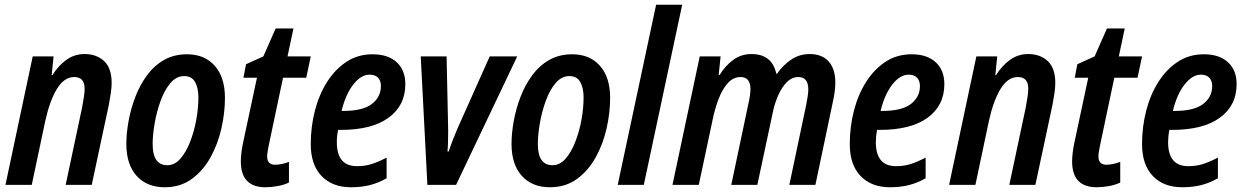

<svg xmlns="http://www.w3.org/2000/svg" viewBox="-20 -780 5254 810"><path d="M3 0 118 -542H206L198 -463H201Q226 -503 260 -527.5Q294 -552 337 -552Q387 -552 419 -522.5Q451 -493 451 -430Q451 -411 447.5 -387Q444 -363 439 -337L367 0H257L326 -325Q330 -347 333.5 -368.5Q337 -390 337 -406Q337 -455 293 -455Q251 -455 220.5 -405.5Q190 -356 171 -270L114 0Z M675 10Q600 10 556.5 -38Q513 -86 513 -173Q513 -218 522.5 -270Q532 -322 551 -371.5Q570 -421 600 -462Q630 -503 672 -527Q714 -551 769 -551Q843 -551 886 -502.5Q929 -454 929 -367Q929 -304 914 -238Q899 -172 868 -116Q837 -60 789 -25Q741 10 675 10ZM686 -83Q717 -83 741 -110.5Q765 -138 782 -181.5Q799 -225 808 -274.5Q817 -324 817 -369Q817 -409 803 -434Q789 -459 757 -459Q724 -459 699 -429.5Q674 -400 657.5 -354.5Q641 -309 632.5 -260Q624 -211 624 -172Q624 -83 686 -83Z M1100 10Q996 10 996 -99Q996 -129 1004 -171L1064 -452H1007L1018 -509L1091 -542L1143 -660H1218L1193 -542H1291L1272 -452H1174L1113 -163Q1111 -151 1109 -140Q1107 -129 1107 -120Q1107 -85 1141 -85Q1153 -85 1168 -88Q1183 -91 1199 -97V-10Q1179 0 1151.5 5Q1124 10 1100 10Z M1461 10Q1382 10 1336.5 -37.5Q1291 -85 1291 -172Q1291 -245 1308.5 -313Q1326 -381 1360 -434.5Q1394 -488 1442 -519.5Q1490 -551 1552 -551Q1617 -551 1653.5 -517.5Q1690 -484 1690 -425Q1690 -335 1619.5 -283.5Q1549 -232 1418 -232H1406Q1401 -206 1401 -180Q1401 -79 1486 -79Q1519 -79 1546.5 -87.5Q1574 -96 1611 -115V-28Q1576 -8 1540 1Q1504 10 1461 10ZM1428 -312Q1511 -312 1549 -341.5Q1587 -371 1587 -417Q1587 -439 1575 -452Q1563 -465 1539 -465Q1503 -465 1470.5 -423.5Q1438 -382 1421 -312Z M1783 0 1755 -542H1864L1870 -265Q1871 -239 1870.5 -202Q1870 -165 1868 -141H1873Q1881 -166 1891.5 -192.5Q1902 -219 1911 -240L2046 -542H2162L1904 0Z M2300 10Q2225 10 2181.5 -38Q2138 -86 2138 -173Q2138 -218 2147.5 -270Q2157 -322 2176 -371.5Q2195 -421 2225 -462Q2255 -503 2297 -527Q2339 -551 2394 -551Q2468 -551 2511 -502.5Q2554 -454 2554 -367Q2554 -304 2539 -238Q2524 -172 2493 -116Q2462 -60 2414 -25Q2366 10 2300 10ZM2311 -83Q2342 -83 2366 -110.5Q2390 -138 2407 -181.5Q2424 -225 2433 -274.5Q2442 -324 2442 -369Q2442 -409 2428 -434Q2414 -459 2382 -459Q2349 -459 2324 -429.5Q2299 -400 2282.5 -354.5Q2266 -309 2257.5 -260Q2249 -211 2249 -172Q2249 -83 2311 -83Z M2586 0 2748 -760H2858L2696 0Z M2817 0 2932 -542H3020L3012 -464H3016Q3040 -503 3073.5 -527.5Q3107 -552 3150 -552Q3237 -552 3255 -469H3258Q3284 -506 3318.5 -529Q3353 -552 3396 -552Q3448 -552 3476 -520.5Q3504 -489 3504 -432Q3504 -415 3501.5 -394.5Q3499 -374 3494 -352L3420 0H3310L3381 -337Q3385 -357 3387.5 -374Q3390 -391 3390 -403Q3390 -455 3348 -455Q3321 -455 3299.5 -433.5Q3278 -412 3262.5 -376.5Q3247 -341 3239 -300L3175 0H3065L3137 -341Q3146 -381 3146 -404Q3146 -455 3104 -455Q3074 -455 3051 -430Q3028 -405 3012 -363.5Q2996 -322 2986 -273L2928 0Z M3735 10Q3656 10 3610.5 -37.5Q3565 -85 3565 -172Q3565 -245 3582.5 -313Q3600 -381 3634 -434.5Q3668 -488 3716 -519.5Q3764 -551 3826 -551Q3891 -551 3927.5 -517.5Q3964 -484 3964 -425Q3964 -335 3893.5 -283.5Q3823 -232 3692 -232H3680Q3675 -206 3675 -180Q3675 -79 3760 -79Q3793 -79 3820.5 -87.5Q3848 -96 3885 -115V-28Q3850 -8 3814 1Q3778 10 3735 10ZM3702 -312Q3785 -312 3823 -341.5Q3861 -371 3861 -417Q3861 -439 3849 -452Q3837 -465 3813 -465Q3777 -465 3744.5 -423.5Q3712 -382 3695 -312Z M3984 0 4099 -542H4187L4179 -463H4182Q4207 -503 4241 -527.5Q4275 -552 4318 -552Q4368 -552 4400 -522.5Q4432 -493 4432 -430Q4432 -411 4428.5 -387Q4425 -363 4420 -337L4348 0H4238L4307 -325Q4311 -347 4314.5 -368.5Q4318 -390 4318 -406Q4318 -455 4274 -455Q4232 -455 4201.5 -405.5Q4171 -356 4152 -270L4095 0Z M4607 10Q4503 10 4503 -99Q4503 -129 4511 -171L4571 -452H4514L4525 -509L4598 -542L4650 -660H4725L4700 -542H4798L4779 -452H4681L4620 -163Q4618 -151 4616 -140Q4614 -129 4614 -120Q4614 -85 4648 -85Q4660 -85 4675 -88Q4690 -91 4706 -97V-10Q4686 0 4658.5 5Q4631 10 4607 10Z M4968 10Q4889 10 4843.5 -37.5Q4798 -85 4798 -172Q4798 -245 4815.5 -313Q4833 -381 4867 -434.5Q4901 -488 4949 -519.5Q4997 -551 5059 -551Q5124 -551 5160.5 -517.5Q5197 -484 5197 -425Q5197 -335 5126.5 -283.5Q5056 -232 4925 -232H4913Q4908 -206 4908 -180Q4908 -79 4993 -79Q5026 -79 5053.5 -87.5Q5081 -96 5118 -115V-28Q5083 -8 5047 1Q5011 10 4968 10ZM4935 -312Q5018 -312 5056 -341.5Q5094 -371 5094 -417Q5094 -439 5082 -452Q5070 -465 5046 -465Q5010 -465 4977.5 -423.5Q4945 -382 4928 -312Z"/></svg>

Font: Noto Sans Condensed SemiBold
Style: Italic
Weight: 600
Width: 3
Italic angle: -12°
Designer: Monotype Design Team
Foundry: Monotype Imaging Inc.
Version: Version 2.013; ttfautohint (v1.8.4.7-5d5b)